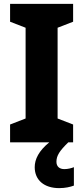

<svg xmlns="http://www.w3.org/2000/svg" viewBox="-20 -734 430 990"><path d="M271 100C271 68 288 43 332 0H357V-92L277 -123V-591L357 -622V-714H32V-622L112 -591V-123L32 -92V0H234C180 44 159 87 159 128C159 195 208 236 285 236C317 236 342 230 361 223V128C349 133 330 138 312 138C287 138 271 125 271 100Z"/></svg>

Font: Noto Sans Myanmar UI SemiCondensed ExtraBold
Style: Regular
Weight: 800
Width: 4
Designer: Monotype Design Team
Foundry: Monotype Imaging Inc.
Version: Version 2.103